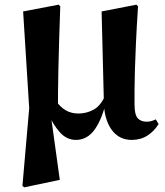

<svg xmlns="http://www.w3.org/2000/svg" viewBox="-20 -582 706 822"><path d="M76 214 105 -119 79 -533 231 -562 238 -555Q235 -468 233 -403Q231 -338 230 -287.5Q229 -237 228.5 -195Q228 -153 228 -112L198 -86L236 188L84 220ZM544 17Q492 17 461 -22.5Q430 -62 425 -130V-134L415 -533L564 -562L571 -555Q565 -464 562 -397Q559 -330 557.5 -281Q556 -232 556 -196.5Q556 -161 556 -135Q556 -91 569.5 -76Q583 -61 608 -61Q620 -61 629.5 -64Q639 -67 647 -71L659 -51Q640 -20 611 -1.5Q582 17 544 17ZM305 17Q265 17 235.5 -16.5Q206 -50 187 -96H184L216 -155Q237 -124 261 -110Q285 -96 316 -96Q349 -96 379 -111.5Q409 -127 429 -170L440 -157H436Q420 -78 387.5 -30.5Q355 17 305 17Z"/></svg>

Font: Noto Serif KR ExtraLight Black
Style: Regular
Weight: 900
Version: Version 2.003-H1;hotconv 1.1.1;makeotfexe 2.6.0